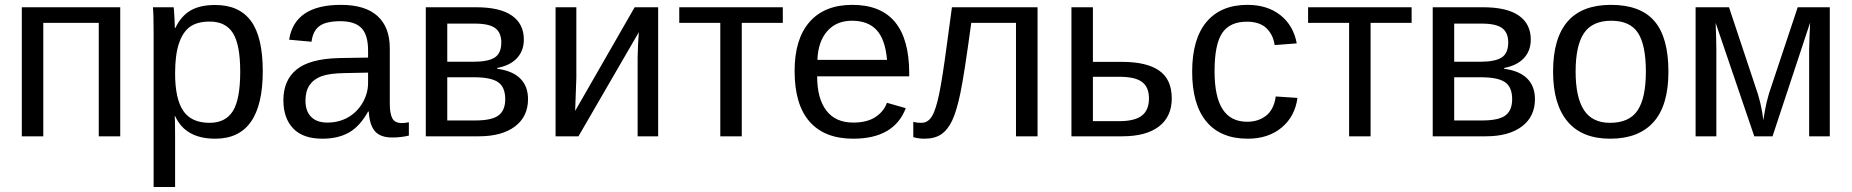

<svg xmlns="http://www.w3.org/2000/svg" viewBox="-20 -558 7580 786"><path d="M472.2 -528.3V0H384.3V-464.4H157.2V0H69.3V-528.3Z M1055.7 -266.6Q1055.7 9.8 861.3 9.8Q739.3 9.8 697.3 -82H694.8Q696.8 -78.1 696.8 1V207.5H608.9V-420.4Q608.9 -502 606 -528.3H690.9Q691.4 -526.4 692.4 -514.4Q693.4 -502.4 694.6 -477.5Q695.8 -452.6 695.8 -443.4H697.8Q721.2 -492.2 759.8 -514.9Q798.3 -537.6 861.3 -537.6Q959 -537.6 1007.3 -472.2Q1055.7 -406.7 1055.7 -266.6ZM963.4 -264.6Q963.4 -375 933.6 -422.4Q903.8 -469.7 838.9 -469.7Q786.6 -469.7 757.1 -447.8Q727.5 -425.8 712.2 -379.2Q696.8 -332.5 696.8 -257.8Q696.8 -153.8 730 -104.5Q763.2 -55.2 837.9 -55.2Q903.3 -55.2 933.3 -103.3Q963.4 -151.4 963.4 -264.6Z M1299.8 9.8Q1220.2 9.8 1180.2 -32.2Q1140.1 -74.2 1140.1 -147.5Q1140.1 -229.5 1194.1 -273.4Q1248 -317.4 1368.2 -320.3L1486.8 -322.3V-351.1Q1486.8 -415.5 1459.5 -443.4Q1432.1 -471.2 1373.5 -471.2Q1314.5 -471.2 1287.6 -451.2Q1260.7 -431.2 1255.4 -387.2L1163.6 -395.5Q1186 -538.1 1375.5 -538.1Q1475.1 -538.1 1525.4 -492.4Q1575.7 -446.8 1575.7 -360.4V-132.8Q1575.7 -93.8 1585.9 -74Q1596.2 -54.2 1625 -54.2Q1637.7 -54.2 1653.8 -57.6V-2.9Q1620.6 4.9 1585.9 4.9Q1537.1 4.9 1514.9 -20.8Q1492.7 -46.4 1489.7 -101.1H1486.8Q1453.1 -40.5 1408.4 -15.4Q1363.8 9.8 1299.8 9.8ZM1319.8 -56.2Q1368.2 -56.2 1405.8 -78.1Q1443.4 -100.1 1465.1 -138.4Q1486.8 -176.8 1486.8 -217.3V-260.7L1390.6 -258.8Q1328.6 -257.8 1296.6 -246.1Q1264.6 -234.4 1247.6 -210Q1230.5 -185.5 1230.5 -146Q1230.5 -103 1253.7 -79.6Q1276.9 -56.2 1319.8 -56.2Z M1929.2 -528.3Q2026.9 -528.3 2075.7 -494.1Q2124.5 -460 2124.5 -396Q2124.5 -350.6 2096.7 -320.3Q2068.8 -290 2015.6 -279.8V-276.4Q2078.6 -268.1 2110.1 -236.3Q2141.6 -204.6 2141.6 -152.3Q2141.6 -80.6 2088.1 -40.3Q2034.7 0 1940.4 0H1723.1V-528.3ZM1811 -64.9H1926.3Q1993.7 -64.9 2021 -85.7Q2048.3 -106.4 2048.3 -151.9Q2048.3 -201.2 2019.3 -221.4Q1990.2 -241.7 1920.4 -241.7H1811ZM1811 -461.4V-305.2H1916.5Q1979 -305.2 2005.6 -322.8Q2032.2 -340.3 2032.2 -384.3Q2032.2 -424.3 2007.3 -442.9Q1982.4 -461.4 1923.3 -461.4Z M2339.4 -528.3V-239.3L2334.5 -104L2578.1 -528.3H2674.3V0H2590.3V-322.3Q2590.3 -339.8 2592 -375.5Q2593.8 -411.1 2595.2 -426.3L2348.1 0H2254.4V-528.3Z M2760.7 -528.3H3184.6V-464.4H3016.6V0H2928.7V-464.4H2760.7Z M3325.2 -245.6Q3325.2 -154.8 3362.8 -105.5Q3400.4 -56.2 3472.7 -56.2Q3529.8 -56.2 3564.2 -79.1Q3598.6 -102.1 3610.8 -137.2L3688 -115.2Q3640.6 9.8 3472.7 9.8Q3355.5 9.8 3294.2 -60.1Q3232.9 -129.9 3232.9 -267.6Q3232.9 -398.4 3294.2 -468.3Q3355.5 -538.1 3469.2 -538.1Q3702.1 -538.1 3702.1 -257.3V-245.6ZM3611.3 -313Q3604 -396.5 3568.8 -434.8Q3533.7 -473.1 3467.8 -473.1Q3403.8 -473.1 3366.5 -430.4Q3329.1 -387.7 3326.2 -313Z M4139.2 0V-464.4H3956.1Q3927.2 -251.5 3911.6 -177Q3896 -102.5 3877.9 -64.5Q3859.9 -26.4 3833.3 -8.3Q3806.6 9.8 3764.6 9.8Q3740.2 9.8 3718.8 3.4V-59.6Q3731 -55.2 3752 -55.2Q3778.8 -55.2 3795.2 -82Q3811.5 -108.9 3825 -174.8Q3838.4 -240.7 3855.5 -369.6L3877 -528.3H4227.5V0Z M4574.2 -304.7Q4674.3 -304.7 4725.6 -268.8Q4776.9 -232.9 4776.9 -155.3Q4776.9 -80.1 4724.1 -40Q4671.4 0 4574.7 0H4366.2V-528.3H4454.1V-304.7ZM4454.1 -62H4561.5Q4625 -62 4654.3 -84.5Q4683.6 -106.9 4683.6 -155.3Q4683.6 -201.2 4655.3 -222.4Q4627 -243.7 4562 -243.7H4454.1Z M4952.1 -266.6Q4952.1 -161.1 4985.4 -110.4Q5018.6 -59.6 5085.4 -59.6Q5132.3 -59.6 5163.8 -85Q5195.3 -110.4 5202.6 -163.1L5291.5 -157.2Q5281.2 -81.1 5226.6 -35.6Q5171.9 9.8 5087.9 9.8Q4977.1 9.8 4918.7 -60.3Q4860.4 -130.4 4860.4 -264.6Q4860.4 -397.9 4918.9 -468Q4977.5 -538.1 5086.9 -538.1Q5168 -538.1 5221.4 -496.1Q5274.9 -454.1 5288.6 -380.4L5198.2 -373.5Q5191.4 -417.5 5163.6 -443.4Q5135.7 -469.2 5084.5 -469.2Q5014.6 -469.2 4983.4 -422.9Q4952.1 -376.5 4952.1 -266.6Z M5335 -528.3H5758.8V-464.4H5590.8V0H5502.9V-464.4H5335Z M6051.3 -528.3Q6148.9 -528.3 6197.8 -494.1Q6246.6 -460 6246.6 -396Q6246.6 -350.6 6218.8 -320.3Q6190.9 -290 6137.7 -279.8V-276.4Q6200.7 -268.1 6232.2 -236.3Q6263.7 -204.6 6263.7 -152.3Q6263.7 -80.6 6210.2 -40.3Q6156.7 0 6062.5 0H5845.2V-528.3ZM5933.1 -64.9H6048.3Q6115.7 -64.9 6143.1 -85.7Q6170.4 -106.4 6170.4 -151.9Q6170.4 -201.2 6141.4 -221.4Q6112.3 -241.7 6042.5 -241.7H5933.1ZM5933.1 -461.4V-305.2H6038.6Q6101.1 -305.2 6127.7 -322.8Q6154.3 -340.3 6154.3 -384.3Q6154.3 -424.3 6129.4 -442.9Q6104.5 -461.4 6045.4 -461.4Z M6810.1 -264.6Q6810.1 -126 6749 -58.1Q6688 9.8 6571.8 9.8Q6456.1 9.8 6397 -60.8Q6337.9 -131.3 6337.9 -264.6Q6337.9 -538.1 6574.7 -538.1Q6695.8 -538.1 6752.9 -471.4Q6810.1 -404.8 6810.1 -264.6ZM6717.8 -264.6Q6717.8 -374 6685.3 -423.6Q6652.8 -473.1 6576.2 -473.1Q6499 -473.1 6464.6 -422.6Q6430.2 -372.1 6430.2 -264.6Q6430.2 -160.2 6464.1 -107.7Q6498 -55.2 6570.8 -55.2Q6649.9 -55.2 6683.8 -106Q6717.8 -156.7 6717.8 -264.6Z M7236.3 0H7161.6L7003.4 -464.4Q7006.3 -388.2 7006.3 -353.5V0H6921.4V-528.3H7058.1L7165.5 -205.6Q7190.9 -135.7 7198.7 -65.9Q7209.5 -144.5 7231.9 -205.6L7339.4 -528.3H7470.7V0H7386.2V-353.5L7387.7 -409.2L7390.1 -465.3Z"/></svg>

Font: Arial
Style: Regular
Weight: 400
Designer: Steve Matteson
Foundry: Ascender Corporation
Version: Version 2.00.3